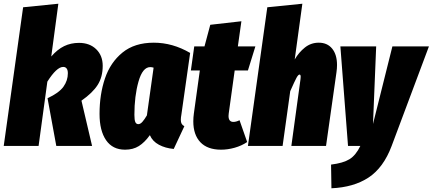

<svg xmlns="http://www.w3.org/2000/svg" viewBox="-33 -783 2321 1030"><path d="M242 -480Q275 -518 311 -535.5Q347 -553 391 -553Q448 -553 483 -519Q518 -485 518 -430Q518 -370 491 -327.5Q464 -285 404 -243L461 0H269L222 -256Q284 -285 307.5 -318Q331 -351 331 -390Q331 -407 324.5 -415.5Q318 -424 306 -424Q271 -424 221 -345L174 0H-13L91 -744L280 -763Z M987 -499 940 -168Q937 -152 937 -140Q937 -127 941.5 -119Q946 -111 956 -106L899 16Q854 12 819.5 -6.5Q785 -25 771 -58Q743 -19 712 0.5Q681 20 638 20Q571 20 536 -31Q501 -82 501 -172Q501 -276 530 -362Q559 -448 624 -501Q689 -554 792 -554Q893 -554 987 -499ZM688 -167Q688 -139 693 -128Q698 -117 709 -117Q720 -117 731 -129.5Q742 -142 755 -164L791 -420Q782 -423 773 -423Q732 -423 710 -345.5Q688 -268 688 -167Z M1194 -174Q1193 -169 1193 -161Q1193 -129 1219 -129Q1234 -129 1252 -138L1293 -21Q1263 -1 1226 9.5Q1189 20 1153 20Q1080 20 1042 -20Q1004 -60 1004 -132Q1004 -152 1007 -174L1039 -405H991L1009 -534H1064L1095 -650L1262 -669L1243 -534H1337L1297 -405H1226Z M1775 -434Q1775 -416 1772 -395L1716 0H1530L1579 -358Q1580 -363 1580 -371Q1580 -383 1574 -383Q1567 -383 1557.5 -365.5Q1548 -348 1524 -294L1483 0H1297L1401 -744L1589 -763L1548 -464Q1570 -502 1602.5 -528Q1635 -554 1677 -554Q1723 -554 1749 -522Q1775 -490 1775 -434Z M2068 0Q2024 117 1944 169.5Q1864 222 1745 227L1743 100Q1808 92 1842 71Q1876 50 1900 0H1834L1793 -534H1985L1968 -118L2072 -534H2268Z"/></svg>

Font: Fira Sans Extra Condensed Black
Style: Italic
Weight: 900
Width: 3
Italic angle: -8°
Designer: Carrois Corporate & Edenspiekermann AG
Foundry: Carrois Corporate GbR & Edenspiekermann AG
Version: Version 4.203